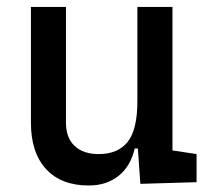

<svg xmlns="http://www.w3.org/2000/svg" viewBox="-20 -538 626 567"><path d="M242.2 9.8Q160.6 9.8 116 -38.8Q71.3 -87.4 71.3 -175.8V-517.6H174.8V-175.8Q174.8 -131.3 200.2 -107.2Q225.6 -83 271.5 -83Q328.1 -83 356.9 -118.9Q385.7 -154.8 385.7 -239.3L412.1 -99.6H377.9Q365.7 -46.9 330.1 -18.6Q294.4 9.8 242.2 9.8ZM394.5 4.9 385.7 -119.1V-210H489.3V-93.8L560.5 -83V0ZM385.7 -146.5V-517.6H489.3V-175.8Z"/></svg>

Font: Cascadia Code PL
Style: Regular
Weight: 400
Monospace: yes
Designer: Aaron Bell
Foundry: Saja Typeworks
Version: Version 2102.003